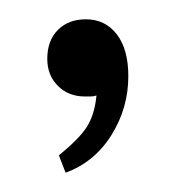

<svg xmlns="http://www.w3.org/2000/svg" viewBox="-20 -93 183 199"><path d="M80 6Q77 7 73.5 7Q70 7 68 7Q51 7 40 -4Q29 -15 29 -32Q29 -51 40 -62Q51 -73 69 -73Q89 -73 101 -57.5Q113 -42 113 -14Q113 19 95.5 47Q78 75 48 86L41 68Q62 51 70 38.5Q78 26 80 6Z"/></svg>

Font: Moniqa Paragraph
Style: Regular
Weight: 400
Designer: Rajesh Rajput
Foundry: Rajesh Rajput
Version: Version 1.000